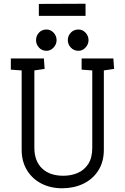

<svg xmlns="http://www.w3.org/2000/svg" viewBox="-20 -1004 668 1028"><path d="M313 4Q250 4 201 -21.5Q152 -47 124 -93.5Q96 -140 96 -202V-627L38 -631V-691H215L219 -635L164 -627V-213Q164 -142 205 -102.5Q246 -63 319 -63Q361 -63 396 -78Q431 -93 452.5 -126Q474 -159 474 -213V-627L417 -631V-691H587L591 -635L536 -627V-202Q536 -137 506 -90.5Q476 -44 425.5 -20Q375 4 313 4ZM400 -732Q375 -732 359 -749.5Q343 -767 343 -789Q343 -812 359 -829Q375 -846 400 -846Q422 -846 438 -829Q454 -812 454 -789Q454 -767 438 -749.5Q422 -732 400 -732ZM229 -732Q204 -732 188.5 -749.5Q173 -767 173 -789Q173 -812 188.5 -829Q204 -846 229 -846Q251 -846 267 -829Q283 -812 283 -789Q283 -767 267 -749.5Q251 -732 229 -732ZM188 -919V-983L438 -984V-919Z"/></svg>

Font: Kreon Light Light
Style: Regular
Weight: 300
Version: Version 2.002